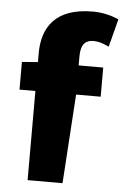

<svg xmlns="http://www.w3.org/2000/svg" viewBox="-52 -756 513 794"><g transform="rotate(5 204.5 -359.0)"><path d="M397 -700C373 -710 338 -718 301 -718C146 -718 93 -634 93 -527V-490L27 -485V-370H93V0H238L262 -370H364V-491H262V-529C262 -582 284 -597 315 -597C330 -597 347 -593 363 -586L379 -579L409 -695Z"/></g></svg>

Font: Falling Sky
Style: Bd+
Weight: 400
Designer: Paul D. Hunt
Foundry: Adobe Systems Incorporated
Version: Version 1.02